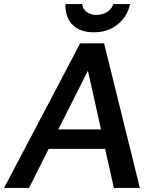

<svg xmlns="http://www.w3.org/2000/svg" viewBox="-96 -919 804 939"><path d="M588 0 413 -707H296L-76 0H46L142 -191H418L461 0ZM398 -286H189L334 -573ZM363 -761Q432 -761 479.5 -799.5Q527 -838 540 -899H458Q450 -874 427.5 -860Q405 -846 375 -846Q347 -846 327.5 -861Q308 -876 306 -899H224V-893Q224 -831 260.5 -796Q297 -761 363 -761Z"/></svg>

Font: Brisa Sans Medium
Style: Italic
Weight: 600
Italic angle: -8°
Designer: Dalton Maag Ltd
Foundry: Dalton Maag Ltd
Version: Version 1.101;July 10, 2019;FontCreator 11.5.0.2425 64-bit